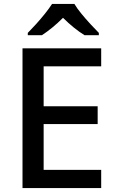

<svg xmlns="http://www.w3.org/2000/svg" viewBox="-20 -961 597 981"><path d="M497 0H95V-714H497V-622H203V-418H479V-327H203V-93H497ZM360 -941Q373 -919 395.5 -891.5Q418 -864 442.5 -837.5Q467 -811 485 -793V-781H412Q386 -797 357.5 -820Q329 -843 302 -870Q275 -843 247.5 -820.5Q220 -798 194 -781H122V-793Q141 -812 164.5 -838Q188 -864 210 -891.5Q232 -919 246 -941Z"/></svg>

Font: Noto Sans Devanagari Medium
Style: Regular
Weight: 500
Version: Version 2.003